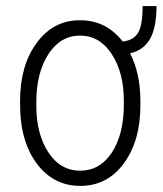

<svg xmlns="http://www.w3.org/2000/svg" viewBox="-20 -605 538 635"><path d="M100.1 -255.9Q100.1 -162.6 139.6 -101.6Q179.2 -40.5 245.6 -40.5Q310.5 -40.5 350.1 -100.8Q389.6 -161.1 389.6 -259.8V-271.5Q389.6 -364.7 349.6 -426Q309.6 -487.3 244.6 -487.3Q180.2 -487.3 140.1 -426Q100.1 -364.7 100.1 -266.6ZM46.4 -271.5Q46.4 -388.2 101.3 -463.1Q156.2 -538.1 244.6 -538.1Q331.1 -538.1 385.7 -467.8Q420.9 -471.2 436.3 -496.1Q451.7 -521 451.7 -585H497.6Q497.6 -514.2 476.3 -476.6Q455.1 -439 410.2 -428.7Q443.4 -363.8 444.3 -275.4V-255.9Q444.3 -139.2 389.6 -64.7Q335 9.8 245.6 9.8Q160.2 9.8 106 -58.3Q51.8 -126.5 46.9 -236.8Z"/></svg>

Font: MAUL Condensed Light
Style: Light
Weight: 300
Designer: MAUL
Version: Version 2.137; 2017; ttfautohint (v1.8.3)